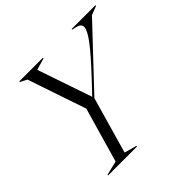

<svg xmlns="http://www.w3.org/2000/svg" viewBox="-177 -885 1057 1057"><g transform="rotate(-45 351.5 -356.0)"><path d="M110 -712H294V-707L225 -687L334 -368L403 -441Q496 -540 535.5 -593Q575 -646 575 -671Q575 -686 563 -693.5Q551 -701 528 -705L518 -707V-712H703V-707L651 -687L337 -354L243 -25L315 -5V0H90V-5L173 -25L265 -345L149 -687L110 -707Z"/></g></svg>

Font: Nyght Serif Light Italic
Style: Regular
Weight: 300
Italic angle: -16°
Designer: Maksym Kobuzan
Version: Version 0.410